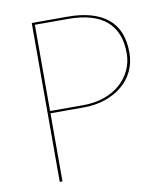

<svg xmlns="http://www.w3.org/2000/svg" viewBox="-80 -766 718 833"><g transform="rotate(-10 279.5 -350.0)"><path d="M128 -300V0H116V-700H274Q388.5 -700 449.8 -650.5Q511 -601 511 -500Q511 -456.5 493.8 -419.8Q476.5 -383 445 -356.5Q413.5 -330 370 -315Q326.5 -300 274 -300ZM128 -310H274Q325.5 -310 367 -324.8Q408.5 -339.5 437.8 -365.2Q467 -391 483 -425.5Q499 -460 499 -500Q499 -593.5 442.8 -641.8Q386.5 -690 274 -690H128Z"/></g></svg>

Font: Lato Hairline
Style: Regular
Weight: 100
Designer: Lukasz Dziedzic
Foundry: tyPoland Lukasz Dziedzic
Version: Version 2.007; 2014-02-27